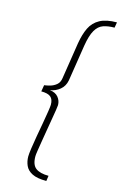

<svg xmlns="http://www.w3.org/2000/svg" viewBox="-153 -905 742 1178"><g transform="rotate(15 218.0 -316.0)"><path d="M269 210Q210 210 178.5 194Q147 178 135 151Q123 124 123 93Q123 78 128 42Q133 6 141 -39Q149 -84 157 -128.5Q165 -173 170 -206Q175 -239 175 -249Q175 -283 157 -298Q139 -313 97 -313L104 -354Q121 -356 142 -362Q163 -368 180.5 -382.5Q198 -397 202 -425L238 -656Q248 -716 268 -757Q288 -798 328.5 -820Q369 -842 436 -842L430 -807Q389 -807 359 -796.5Q329 -786 309.5 -752.5Q290 -719 279 -652L243 -422Q236 -384 208.5 -361.5Q181 -339 146 -334Q182 -330 200 -308Q218 -286 218 -258Q218 -251 214 -226Q210 -201 204 -166Q198 -131 191.5 -92Q185 -53 179 -17Q173 19 169 45Q165 71 165 81Q165 135 192.5 155.5Q220 176 274 176Z"/></g></svg>

Font: Exo Thin ExtraLight
Style: Italic
Weight: 250
Italic angle: -9°
Version: Version 2.000